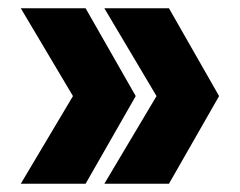

<svg xmlns="http://www.w3.org/2000/svg" viewBox="-20 -490 575 460"><path d="M504.9 -259.8 384.8 -49.8H230L355 -259.8L230 -470.2H384.8ZM29.8 -49.8 154.8 -259.8 29.8 -470.2H185.1L305.2 -259.8L185.1 -49.8Z"/></svg>

Font: TASA Orbiter Display Black
Style: Regular
Weight: 900
Designer: Weizhong Zhang
Version: Version 1.000;Glyphs 3.1.2 (3151)